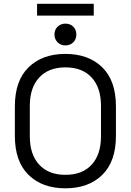

<svg xmlns="http://www.w3.org/2000/svg" viewBox="-20 -1006 709 1040"><path d="M60.5 -269.8V-430.2Q60.5 -569 134.8 -641.5Q209 -714 334.2 -714Q459.5 -714 533.8 -641.5Q608 -569 608 -430.2V-269.8Q608 -131 533.8 -58.5Q459.5 14 334.2 14Q209 14 134.8 -58.5Q60.5 -131 60.5 -269.8ZM527 -267.2V-432.8Q527 -531 476.6 -586Q426.2 -641 334.2 -641Q243.2 -641 192.4 -586Q141.5 -531 141.5 -432.8V-267.2Q141.5 -169 192.4 -114Q243.2 -59 334.2 -59Q426.2 -59 476.6 -114Q527 -169 527 -267.2ZM275 -819Q275 -845.2 292.1 -861.6Q309.2 -878 334.2 -878Q360.2 -878 376.9 -861.6Q393.5 -845.2 393.5 -819Q393.5 -793.5 376.9 -776.8Q360.2 -760 334.2 -760Q309.2 -760 292.1 -776.8Q275 -793.5 275 -819ZM180.8 -921.5V-985.5H487.8V-921.5Z"/></svg>

Font: Space 7353
Style: Regular
Weight: 400
Designer: Christine Claussen + Ruben Lyon  (Space 7353)
Version: Version 1.000;FEAKit 1.0